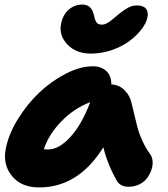

<svg xmlns="http://www.w3.org/2000/svg" viewBox="-20 -819 741 849"><path d="M381.8 -582Q315.9 -582 277.8 -622.6Q239.7 -663.1 250 -713.9Q258.3 -754.4 284.2 -776.6Q310.1 -798.8 344.2 -798.8Q383.3 -798.8 394 -756.8Q395 -752.9 397.2 -743.9Q399.4 -734.9 401.1 -730.5Q402.8 -726.1 406.5 -720.5Q410.2 -714.8 416.5 -712.4Q422.9 -710 432.1 -710Q440.4 -710 450.9 -715.3Q461.4 -720.7 468 -725.8Q474.6 -731 488.5 -742.7Q502.4 -754.4 506.8 -757.8Q529.8 -776.4 547.4 -785.6Q564.9 -794.9 585.9 -794.9Q613.8 -794.9 625.5 -780.5Q637.2 -766.1 631.8 -741.2Q627 -717.3 606 -689.7Q585 -662.1 553 -637.9Q521 -613.8 475.3 -597.9Q429.7 -582 381.8 -582ZM152.8 9.8Q73.7 9.8 32.5 -41.3Q-8.8 -92.3 5.9 -163.1Q18.6 -227.1 59.6 -293.2Q100.6 -359.4 154.3 -410.2Q208 -460.9 271.5 -493.4Q335 -525.9 390.1 -525.9Q427.7 -525.9 450.2 -504.9Q472.7 -483.9 472.2 -445.8Q507.3 -444.3 531.5 -419.4Q555.7 -394.5 562 -361.8Q566.9 -344.2 576.4 -303Q585.9 -261.7 591.3 -243.2Q596.7 -224.6 610.6 -194.3Q624.5 -164.1 644 -137.2Q653.3 -124.5 654.8 -106.2Q656.2 -87.9 649.7 -68.4Q643.1 -48.8 630.6 -31.7Q618.2 -14.6 596.4 -3.9Q574.7 6.8 548.8 6.8Q510.7 6.8 495.1 -22Q455.1 -93.3 437 -168Q327.1 9.8 152.8 9.8ZM193.8 -158.2Q240.2 -158.2 290.8 -212.9Q341.3 -267.6 378.9 -367.2Q308.1 -340.3 252.2 -283.2Q196.3 -226.1 173.8 -159.2Q179.7 -158.2 193.8 -158.2Z"/></svg>

Font: Shantell Sans Normal
Style: Italic
Weight: 800
Italic angle: -11.31°
Designer: Stephen Nixon, Anya Danilova, Shantell Martin
Foundry: Arrow Type
Version: Version 1.006;[559af2be0]